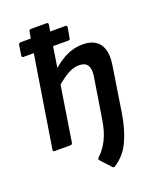

<svg xmlns="http://www.w3.org/2000/svg" viewBox="-160 -776 870 1067"><g transform="rotate(-20 275.5 -243.0)"><path d="M238 -551 219 -429Q262 -466 304.5 -485Q347 -504 394 -504Q464 -504 494.5 -461Q525 -418 511 -334L470 -71Q455 23 423.5 90Q392 157 332 195Q325 199 318 193L263 133Q255 125 266 115Q299 85 322 38.5Q345 -8 355 -74L394 -318Q406 -402 337 -402Q307 -402 277 -387Q247 -372 204 -336L153 -12Q151 0 140 0H48Q36 0 38 -12L124 -551H63Q52 -551 54 -563L63 -621Q65 -633 75 -633H136L143 -671Q144 -683 155 -683H247Q259 -683 257 -671L251 -633H341Q352 -633 350 -621L340 -563Q339 -551 329 -551Z"/></g></svg>

Font: Sofia Sans
Style: Bold Italic
Weight: 700
Italic angle: -9°
Designer: Botio Nikoltchev, Ani Petrova
Foundry: lettersoup
Version: Version 4.101; ttfautohint (v1.8.4.7-5d5b)